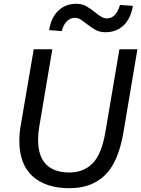

<svg xmlns="http://www.w3.org/2000/svg" viewBox="-20 -980 745 1013"><path d="M82 -238Q82 -279 90 -322L158 -720H256L187 -311Q181 -275 181 -242Q181 -156 223 -113Q265 -70 346 -70Q421 -70 468.5 -118Q516 -166 536 -283L610 -720H705L631 -280Q604 -123 533 -55Q462 13 347 13Q222 13 152 -50Q82 -113 82 -238ZM437 -854Q416 -871 403 -878.5Q390 -886 375 -886Q352 -886 333.5 -868.5Q315 -851 306 -816L239 -821Q250 -888 288 -924Q326 -960 382 -960Q412 -960 433 -948.5Q454 -937 482 -915Q501 -899 515 -891Q529 -883 545 -883Q568 -883 585.5 -901Q603 -919 613 -954L681 -949Q670 -882 632 -846Q594 -810 537 -810Q507 -810 485.5 -821.5Q464 -833 437 -854Z"/></svg>

Font: Nebula Sans Medium
Style: Regular
Weight: 500
Italic angle: -9°
Designer: Paul D. Hunt for Adobe (as Source Sans)
Foundry: Nebula Entertainment & Broadcasting LLC
Version: Version 1.010